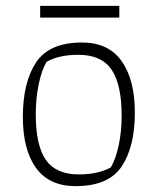

<svg xmlns="http://www.w3.org/2000/svg" viewBox="-20 -626 538 655"><path d="M117 -606H387V-566H117ZM58 -227Q58 -345 103 -413Q148 -481 260 -481Q350 -481 395 -417.5Q440 -354 440 -242Q440 -125 395 -58Q350 9 238 9Q148 9 103 -53Q58 -115 58 -227ZM358 -55Q375 -83 385 -130.5Q395 -178 395 -231Q395 -338 360.5 -388.5Q326 -439 248 -439Q180 -439 139 -415Q122 -387 112 -338.5Q102 -290 102 -236Q102 -130 136.5 -80.5Q171 -31 249 -31Q315 -31 358 -55Z"/></svg>

Font: Athiti Light
Style: Regular
Weight: 300
Designer: CadsonDemak Team
Foundry: CadsonDemak
Version: Version 1.033